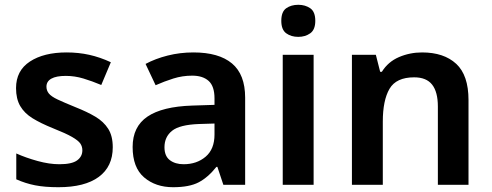

<svg xmlns="http://www.w3.org/2000/svg" viewBox="-20 -772 2054 802"><path d="M451 -157Q451 -76 392.5 -33Q334 10 224 10Q167 10 126.5 2Q86 -6 48 -23V-131Q88 -113 137 -99.5Q186 -86 228 -86Q280 -86 302 -102Q324 -118 324 -144Q324 -160 315.5 -172.5Q307 -185 281 -200Q255 -215 202 -236Q150 -257 116 -278Q82 -299 64.5 -329Q47 -359 47 -404Q47 -477 105 -515Q163 -553 258 -553Q308 -553 353 -543Q398 -533 443 -512L403 -417Q365 -433 328.5 -444Q292 -455 255 -455Q215 -455 194.5 -443.5Q174 -432 174 -410Q174 -394 184 -381.5Q194 -369 220.5 -356.5Q247 -344 296 -324Q344 -305 378.5 -284.5Q413 -264 432 -234Q451 -204 451 -157Z M788 -553Q894 -553 949 -507Q1004 -461 1004 -364V0H913L888 -75H884Q849 -31 810 -10.5Q771 10 703 10Q630 10 582 -31Q534 -72 534 -158Q534 -243 596 -285Q658 -327 783 -331L876 -334V-361Q876 -412 851.5 -434Q827 -456 783 -456Q742 -456 704 -444Q666 -432 630 -416L588 -505Q629 -527 680.5 -540Q732 -553 788 -553ZM811 -254Q730 -251 698.5 -225.5Q667 -200 667 -157Q667 -120 689.5 -103Q712 -86 747 -86Q802 -86 839 -117.5Q876 -149 876 -210V-256Z M1290 -543V0H1161V-543ZM1226 -752Q1255 -752 1276 -737.5Q1297 -723 1297 -685Q1297 -648 1276 -633Q1255 -618 1226 -618Q1196 -618 1175.5 -633Q1155 -648 1155 -685Q1155 -723 1175.5 -737.5Q1196 -752 1226 -752Z M1743 -553Q1834 -553 1885.5 -505.5Q1937 -458 1937 -354V0H1809V-327Q1809 -388 1785 -418.5Q1761 -449 1710 -449Q1635 -449 1607 -401Q1579 -353 1579 -264V0H1450V-543H1550L1568 -472H1575Q1601 -514 1646.5 -533.5Q1692 -553 1743 -553Z"/></svg>

Font: Noto Traditional Nushu SemiBold
Style: Regular
Weight: 600
Version: Version 2.003